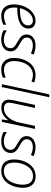

<svg xmlns="http://www.w3.org/2000/svg" viewBox="1112 -1912 810 3073"><g transform="rotate(90 1516.5 -375.0)"><path d="M375 -23.9Q306.6 9.8 225.6 9.8Q144.5 9.8 97.2 -43.5Q49.8 -96.7 49.8 -188.5Q49.8 -280.3 84.5 -361.8Q119.1 -443.4 179.9 -491.2Q240.7 -539.1 314 -539.1Q370.1 -539.1 403.1 -509Q436 -479 436 -428.2Q436 -339.4 355.7 -293.2Q275.4 -247.1 119.1 -247.1H103Q100.1 -226.1 100.1 -199.2Q100.1 -118.7 136.2 -76.4Q172.4 -34.2 238.8 -34.2Q305.2 -34.2 375 -69.8ZM133.8 -290Q386.2 -290 386.2 -421.9Q386.2 -455.1 364.7 -476.1Q343.3 -497.1 308.1 -497.1Q244.1 -497.1 189 -440.4Q133.8 -383.8 109.9 -290Z M835 -464.8Q769 -496.1 709.5 -496.1Q649.9 -496.1 615.5 -470.5Q581.1 -444.8 581.1 -402.8Q581.1 -376.5 589.4 -359.9Q606 -327.6 677.2 -289.1Q732.9 -258.3 755.9 -238.3Q801.3 -200.7 801.3 -144Q801.3 -73.2 751 -31.7Q700.7 9.8 615.2 9.8Q529.8 9.8 465.3 -26.9V-79.1Q541.5 -32.2 610.4 -32.2Q679.2 -32.2 715.1 -60.3Q751 -88.4 751 -140.1Q751 -161.1 743.4 -176.5Q735.8 -191.9 718.5 -206.5Q701.2 -221.2 654.3 -248Q583.5 -286.1 557.4 -318.4Q531.2 -350.6 531.2 -397Q531.2 -459.5 579.1 -499.3Q627 -539.1 706.1 -539.1Q742.7 -539.1 782.7 -530.8Q822.8 -522.5 852.1 -507.8Z M1223.1 -18.1Q1166.5 9.8 1085.7 9.8Q1004.9 9.8 955.6 -43.9Q906.7 -97.7 906.7 -193.1Q906.7 -288.6 942.6 -370.6Q978.5 -452.6 1039.6 -495.8Q1100.6 -539.1 1181.2 -539.1Q1247.6 -539.1 1298.8 -518.1L1285.2 -474.1Q1232.4 -497.1 1174.1 -497.1Q1115.7 -497.1 1064.9 -459.5Q1014.2 -421.9 985.6 -350.6Q957 -279.3 957 -198.5Q957 -117.7 992.9 -75.9Q1028.8 -34.2 1095 -34.2Q1161.1 -34.2 1223.1 -63Z M1327.1 0 1490.2 -759.8H1536.1L1373 0Z M1623 -112.8Q1623 -76.2 1646.5 -55.2Q1669.9 -34.2 1713.9 -34.2Q1715.8 -34.2 1718.3 -34.2Q1795.9 -34.2 1858.9 -105.7Q1921.9 -177.2 1943.8 -293.9L1995.1 -530.8H2043L1930.2 0H1891.1L1904.8 -100.1H1901.9Q1820.3 7.8 1705.1 7.8Q1641.1 7.8 1608.2 -22.5Q1575.2 -52.7 1575.2 -110.8Q1575.2 -141.6 1585.9 -193.8L1659.2 -530.8H1708L1633.8 -189.9Q1623 -139.2 1623 -112.8Z M2461.9 -464.8Q2396 -496.1 2336.4 -496.1Q2276.9 -496.1 2242.4 -470.5Q2208 -444.8 2208 -402.8Q2208 -376.5 2216.3 -359.9Q2232.9 -327.6 2304.2 -289.1Q2359.9 -258.3 2382.8 -238.3Q2428.2 -200.7 2428.2 -144Q2428.2 -73.2 2377.9 -31.7Q2327.6 9.8 2242.2 9.8Q2156.7 9.8 2092.3 -26.9V-79.1Q2168.5 -32.2 2237.3 -32.2Q2306.2 -32.2 2342 -60.3Q2377.9 -88.4 2377.9 -140.1Q2377.9 -161.1 2370.4 -176.5Q2362.8 -191.9 2345.5 -206.5Q2328.1 -221.2 2281.2 -248Q2210.4 -286.1 2184.3 -318.4Q2158.2 -350.6 2158.2 -397Q2158.2 -459.5 2206.1 -499.3Q2253.9 -539.1 2333 -539.1Q2369.6 -539.1 2409.7 -530.8Q2449.7 -522.5 2479 -507.8Z M2800.8 -541Q2889.2 -541 2936.5 -487.8Q2984.9 -435.1 2984.9 -340.6Q2984.9 -246.1 2950 -162.1Q2915 -78.1 2854.5 -34.2Q2793.9 9.8 2714.8 9.8Q2625.5 9.8 2578.6 -43.5Q2531.7 -96.7 2531.7 -193.8Q2531.7 -291 2567.4 -372.1Q2603 -453.1 2663.6 -497.1Q2724.1 -541 2800.8 -541ZM2582 -199.2Q2582 -32.2 2719.7 -32.2Q2781.7 -32.2 2829.6 -69.8Q2877.4 -107.4 2906.2 -181.6Q2935.1 -255.9 2935.1 -336.9Q2935.1 -418 2899.4 -458.5Q2863.8 -499 2799.8 -499Q2735.8 -499 2687.5 -460.4Q2639.2 -421.9 2610.6 -350.3Q2582 -278.8 2582 -199.2Z"/></g></svg>

Font: Open Sans Hebrew Light
Style: Italic
Weight: 300
Italic angle: -12°
Foundry: Ascender Corporation, Yanek Iontef
Version: Version 2.001;PS 002.001;hotconv 1.0.70;makeotf.lib2.5.58329